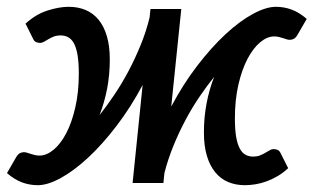

<svg xmlns="http://www.w3.org/2000/svg" viewBox="-30 -537 924 564"><path d="M473 -224Q508 -290 549.5 -344Q591 -398 632.5 -436.5Q674 -475 712.8 -496Q751.5 -517 780.5 -517Q804.5 -517 826.8 -508.8Q849 -500.5 871 -481.5L845 -436.5Q839.5 -426.5 833.5 -423.2Q827.5 -420 821.5 -420Q817 -420 812.2 -421.5Q807.5 -423 802 -424.8Q796.5 -426.5 790 -428.2Q783.5 -430 775.5 -430Q755 -430 734.2 -412.8Q713.5 -395.5 697 -364Q680.5 -332.5 670.2 -288Q660 -243.5 660 -189Q660 -157.5 663.5 -136.2Q667 -115 673.8 -101.8Q680.5 -88.5 690.5 -82.8Q700.5 -77 714 -77Q724.5 -77 733 -80.2Q741.5 -83.5 748.8 -87.8Q756 -92 762 -95.5Q768 -99 773 -99Q778.5 -99 784 -97.2Q789.5 -95.5 793 -89.5L816.5 -43Q801.5 -29 785.2 -19.5Q769 -10 752.2 -4Q735.5 2 719.5 4.5Q703.5 7 689.5 7Q662 7 639.8 -2.5Q617.5 -12 601.8 -31.5Q586 -51 577.5 -80Q569 -109 569 -148Q569 -192.5 576.8 -233.2Q584.5 -274 599 -311Q577.5 -284.5 555.8 -252.5Q534 -220.5 514.8 -184.2Q495.5 -148 479.5 -108.8Q463.5 -69.5 453 -29L450 0.5H359.5L389 -287.5Q354 -221.5 312.2 -167Q270.5 -112.5 229 -74Q187.5 -35.5 148.8 -14.2Q110 7 81 7Q57 7 34.8 -1.2Q12.5 -9.5 -9.5 -28.5L16.5 -73.5Q22 -83.5 28 -86.8Q34 -90 40 -90Q44.5 -90 49.2 -88.5Q54 -87 59.5 -85.2Q65 -83.5 71.5 -81.8Q78 -80 86 -80Q106.5 -80 127.2 -97Q148 -114 164.5 -145.5Q181 -177 191.2 -221.5Q201.5 -266 201.5 -321Q201.5 -352.5 198 -374Q194.5 -395.5 187.8 -408.5Q181 -421.5 171 -427.2Q161 -433 147.5 -433Q137 -433 128.5 -429.8Q120 -426.5 112.8 -422.2Q105.5 -418 99.5 -414.5Q93.5 -411 88.5 -411Q83 -411 77.5 -412.8Q72 -414.5 68.5 -420.5L45 -467.5Q75 -495 109.2 -506Q143.5 -517 172 -517Q199.5 -517 221.8 -507.5Q244 -498 259.8 -478.8Q275.5 -459.5 284 -430.5Q292.5 -401.5 292.5 -362.5Q292.5 -317.5 284.8 -277Q277 -236.5 262.5 -199Q284 -226 306 -258.8Q328 -291.5 347.5 -328.2Q367 -365 383.2 -404.8Q399.5 -444.5 409.5 -486L412 -510.5H502.5Z"/></svg>

Font: Lato Semibold
Style: Italic
Weight: 600
Italic angle: -7°
Designer: Lukasz Dziedzic
Foundry: tyPoland Lukasz Dziedzic
Version: Version 2.006; 2014-01-15